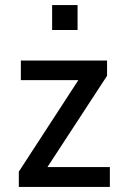

<svg xmlns="http://www.w3.org/2000/svg" viewBox="-20 -735 499 755"><path d="M54 0V-60L309 -452L315 -420H62V-497H401V-437L145 -45L139 -78H412V0ZM185 -617V-715H285V-617Z"/></svg>

Font: Nunito Sans 7pt Condensed Medium
Style: Regular
Weight: 500
Width: 3
Designer: Vernon Adams
Foundry: Vernon Adams
Version: Version 3.101;gftools[0.9.27]